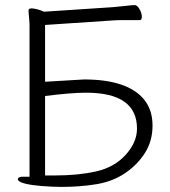

<svg xmlns="http://www.w3.org/2000/svg" viewBox="-20 -727 669 754"><path d="M222 7 183 6Q94 2 63 -11Q50 -17 50 -23Q50 -31 65 -33H96V-634L92 -685Q92 -694 103 -694Q122 -694 151 -682L152 -681L425 -699Q449 -701 474 -704Q499 -707 509 -707Q519 -707 528 -691Q537 -675 537 -661.5Q537 -648 529 -648H466Q440 -648 426 -647L157 -629V-406L310 -415Q481 -415 546 -336Q579 -295 579 -234Q579 -173 549 -126Q519 -79 470.5 -46.5Q422 -14 358 -3.5Q294 7 222 7ZM310 -415ZM92 -685ZM65 -33ZM318 -363Q260 -363 157 -350V-38H198Q287 -38 358 -54Q429 -70 473.5 -119Q518 -168 518 -222Q518 -363 318 -363Z"/></svg>

Font: LXGW WenKai Lite Light
Style: Regular
Weight: 300
Designer: LXGW / Fontworks Inc.
Foundry: LXGW / Fontworks Inc.
Version: Version 1.511; March 25, 2025